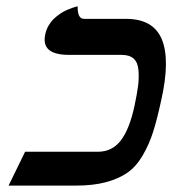

<svg xmlns="http://www.w3.org/2000/svg" viewBox="-20 -581 539 601"><path d="M400.9 -249Q409.2 -288.1 412.4 -313.2Q415.5 -338.4 413.3 -362.3Q411.1 -386.2 398.2 -397.7Q385.3 -409.2 360.8 -409.2H196.8Q151.9 -409.2 133.3 -425Q114.7 -440.9 121.6 -473.1Q124.5 -487.8 131.8 -500.5Q139.2 -513.2 148.4 -522Q157.7 -530.8 168 -537.8Q178.2 -544.9 188 -549.1Q197.8 -553.2 205.8 -556.2Q213.9 -559.1 218.3 -560.1L223.1 -561Q222.2 -522 243.2 -522H374Q460.4 -522 486.8 -457.3Q513.2 -392.6 484.4 -266.1Q471.7 -207 459.2 -168Q446.8 -128.9 426.5 -94.2Q406.2 -59.6 378.9 -40.5Q351.6 -21.5 311.5 -10.7Q271.5 0 216.8 0H6.8L58.6 -106H286.6Q331.1 -106 358.2 -141.4Q385.3 -176.8 400.9 -249Z"/></svg>

Font: Linux Libertine Slanted
Style: Semibold Slanted
Weight: 600
Designer: Philipp H. Poll
Foundry: Philipp H. Poll
Version: Version 5.1.1